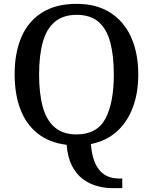

<svg xmlns="http://www.w3.org/2000/svg" viewBox="-20 -745 794 997"><path d="M564 232Q523 232 482.5 220.5Q442 209 408.5 183.5Q375 158 353 114.5Q331 71 326 7Q236 -4 175.5 -52Q115 -100 85.5 -178.5Q56 -257 56 -359Q56 -470 91 -552Q126 -634 198 -679.5Q270 -725 378 -725Q481 -725 552.5 -679.5Q624 -634 661 -551.5Q698 -469 698 -358Q698 -262 669.5 -186.5Q641 -111 586.5 -62Q532 -13 452 3Q456 55 469 89.5Q482 124 501 144Q520 164 545 173Q570 182 599 182H615V232ZM377 -47Q484 -47 527.5 -129Q571 -211 571 -358Q571 -456 552.5 -525.5Q534 -595 491.5 -631.5Q449 -668 378 -668Q308 -668 264.5 -631.5Q221 -595 202 -525.5Q183 -456 183 -358Q183 -260 202 -190.5Q221 -121 264 -84Q307 -47 377 -47Z"/></svg>

Font: Noto Serif Hebrew Medium
Style: Regular
Weight: 500
Version: Version 2.003